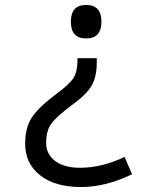

<svg xmlns="http://www.w3.org/2000/svg" viewBox="-20 -566 640 778"><path d="M329.1 -410.2Q267.1 -410.2 267.1 -478Q267.1 -545.9 329.1 -545.9Q391.1 -545.9 391.1 -478Q391.1 -410.2 329.1 -410.2ZM372.1 -330.1V-312Q372.1 -253.9 350.3 -217.5Q328.6 -181.2 271 -140.1Q208 -92.8 187.5 -64.5Q167 -36.1 167 13.2Q167 58.6 203.4 86.2Q239.7 113.8 304.2 113.8Q392.6 113.8 484.9 69.8L515.1 140.1Q408.2 191.9 309.1 191.9Q203.1 191.9 142.6 144.3Q82 96.7 82 17.1Q82 -48.3 108.2 -88.9Q134.3 -129.4 204.1 -182.1Q262.2 -224.6 278.1 -250.7Q293.9 -276.9 293.9 -320.8V-330.1Z"/></svg>

Font: Apple Sans Adjectives
Style: Regular
Weight: 400
Monospace: yes
Foundry: Apple Sans Adjectives
Version: Version 0.01